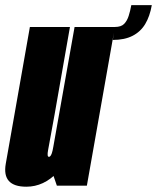

<svg xmlns="http://www.w3.org/2000/svg" viewBox="-49 -702 594 726"><path d="M166 0H279.5L385.5 -600H233L140 -76ZM215.5 -600H64L5.5 -268Q-12 -169.5 -27.2 -82.8Q-42.5 4 50.5 4Q117 4 168.8 -51.2Q220.5 -106.5 237 -201.5L163.5 -208Q155 -156.5 149.8 -132.8Q144.5 -109 136 -109Q128 -109 132.8 -134.2Q137.5 -159.5 157.5 -269.5ZM385 -600 377.5 -551Q422 -551 452.2 -566.5Q482.5 -582 500 -611Q517.5 -640 525 -682.5H447.5Q443.5 -660.5 437.5 -641.8Q431.5 -623 420.2 -611.5Q409 -600 385 -600Z"/></svg>

Font: Anybody UltraCondensed ExtraBold
Style: Italic
Weight: 800
Width: 1
Italic angle: -10°
Version: Version 1.113;gftools[0.9.25]